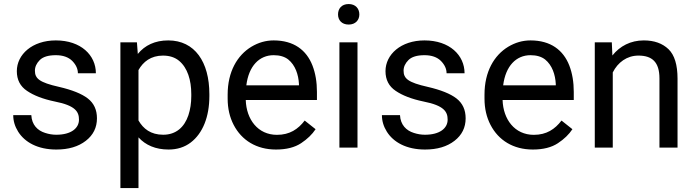

<svg xmlns="http://www.w3.org/2000/svg" viewBox="-20 -741 3490 964"><path d="M376.5 -140.1C376.5 -96.7 336.4 -64.5 262.7 -64.5C244.1 -64.5 225.6 -67.4 206.5 -73.7C168.9 -85.4 139.6 -113.8 137.2 -163.1H46.4C46.4 -133.8 54.7 -106 71.3 -79.6C104.5 -26.9 169.4 9.8 262.7 9.8C324.2 9.8 373.5 -4.9 411.1 -34.2C448.2 -63 466.8 -100.6 466.8 -147C466.8 -189.5 451.7 -222.7 420.9 -246.6C390.1 -270.5 341.8 -289.6 276.9 -304.7C177.2 -327.1 155.3 -346.7 155.3 -386.2C155.3 -405.3 163.6 -423.3 179.7 -439.5C195.8 -455.6 222.7 -463.9 260.3 -463.9C295.9 -463.9 323.7 -454.1 342.8 -435.1C361.8 -415.5 371.1 -395 371.1 -373H461.4C461.4 -463.4 386.7 -538.1 260.3 -538.1C141.6 -538.1 64.5 -467.3 64.5 -383.8C64.5 -340.3 81.5 -307.6 115.7 -284.7C149.4 -261.7 195.8 -243.7 254.9 -231.4C359.9 -210.9 376.5 -179.2 376.5 -140.1Z M1031.2 -268.6C1031.2 -429.7 958 -538.1 824.7 -538.1C758.3 -538.1 707.5 -513.7 671.9 -470.2L667.5 -528.3H584.5V203.1H675.3V-51.3C710.9 -12.2 761.2 9.8 826.2 9.8C869.6 9.8 906.7 -2 937.5 -25.4C998.5 -71.8 1031.2 -155.3 1031.2 -258.3ZM940.4 -258.3C940.4 -223.6 935.5 -191.4 925.8 -162.1C905.8 -103 864.3 -64.5 799.3 -64.5C736.8 -64.5 699.2 -94.7 675.3 -136.2V-389.2C698.7 -430.7 737.3 -461.9 798.3 -461.9C831.1 -461.9 858.4 -453.1 879.4 -435.5C921.4 -400.4 940.4 -338.9 940.4 -268.6Z M1365.7 9.8C1418 9.8 1460 -1 1491.7 -22C1523.4 -43 1547.4 -66.4 1564.5 -92.3L1509.8 -135.7C1476.6 -92.3 1434.6 -64 1370.6 -64C1274.4 -64 1216.8 -142.1 1213.9 -238.8H1571.3V-279.3C1571.3 -328.6 1564 -373 1548.8 -412.1C1518.6 -489.7 1455.1 -538.1 1354 -538.1C1314.5 -538.1 1277.3 -527.3 1242.2 -506.3C1171.4 -463.4 1123 -381.3 1123 -266.1V-245.6C1123 -196.3 1133.3 -152.3 1153.3 -113.8C1193.4 -36.6 1267.6 9.8 1365.7 9.8ZM1354 -463.9C1384.8 -463.9 1409.2 -456.5 1427.2 -442.4C1462.9 -413.6 1478.5 -366.2 1481 -319.3V-312.5H1216.8C1229 -410.2 1282.2 -463.9 1354 -463.9Z M1677.2 -668.5C1677.2 -640.6 1695.3 -617.7 1730.5 -617.7C1765.1 -617.7 1784.2 -640.6 1784.2 -668.5C1784.2 -697.8 1765.1 -720.7 1730.5 -720.7C1695.3 -720.7 1677.2 -697.8 1677.2 -668.5ZM1684.1 -528.3V0H1774.9V-528.3Z M2227.5 -140.1C2227.5 -96.7 2187.5 -64.5 2113.8 -64.5C2095.2 -64.5 2076.7 -67.4 2057.6 -73.7C2020 -85.4 1990.7 -113.8 1988.3 -163.1H1897.5C1897.5 -133.8 1905.8 -106 1922.4 -79.6C1955.6 -26.9 2020.5 9.8 2113.8 9.8C2175.3 9.8 2224.6 -4.9 2262.2 -34.2C2299.3 -63 2317.9 -100.6 2317.9 -147C2317.9 -189.5 2302.7 -222.7 2272 -246.6C2241.2 -270.5 2192.9 -289.6 2127.9 -304.7C2028.3 -327.1 2006.3 -346.7 2006.3 -386.2C2006.3 -405.3 2014.6 -423.3 2030.8 -439.5C2046.9 -455.6 2073.7 -463.9 2111.3 -463.9C2147 -463.9 2174.8 -454.1 2193.8 -435.1C2212.9 -415.5 2222.2 -395 2222.2 -373H2312.5C2312.5 -463.4 2237.8 -538.1 2111.3 -538.1C1992.7 -538.1 1915.5 -467.3 1915.5 -383.8C1915.5 -340.3 1932.6 -307.6 1966.8 -284.7C2000.5 -261.7 2046.9 -243.7 2106 -231.4C2210.9 -210.9 2227.5 -179.2 2227.5 -140.1Z M2655.3 9.8C2707.5 9.8 2749.5 -1 2781.2 -22C2813 -43 2836.9 -66.4 2854 -92.3L2799.3 -135.7C2766.1 -92.3 2724.1 -64 2660.2 -64C2564 -64 2506.3 -142.1 2503.4 -238.8H2860.8V-279.3C2860.8 -328.6 2853.5 -373 2838.4 -412.1C2808.1 -489.7 2744.6 -538.1 2643.6 -538.1C2604 -538.1 2566.9 -527.3 2531.7 -506.3C2460.9 -463.4 2412.6 -381.3 2412.6 -266.1V-245.6C2412.6 -196.3 2422.9 -152.3 2442.9 -113.8C2482.9 -36.6 2557.1 9.8 2655.3 9.8ZM2643.6 -463.9C2674.3 -463.9 2698.7 -456.5 2716.8 -442.4C2752.4 -413.6 2768.1 -366.2 2770.5 -319.3V-312.5H2506.3C2518.6 -410.2 2571.8 -463.9 2643.6 -463.9Z M3185.5 -461.9C3253.9 -461.9 3291 -429.7 3291 -347.2V0H3381.8V-346.2C3381.8 -415.5 3366.7 -464.8 3336.4 -494.1C3305.7 -523.4 3264.6 -538.1 3212.4 -538.1C3146.5 -538.1 3092.3 -509.8 3054.7 -462.4L3051.8 -528.3H2966.3V0H3056.6V-377.4C3082 -427.7 3127.4 -461.9 3185.5 -461.9Z"/></svg>

Font: Vazirmatn
Style: Regular
Weight: 400
Designer: Saber Rastikerdar
Foundry: Saber Rastikerdar
Version: Version 33.003